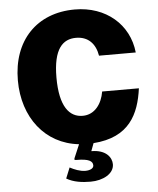

<svg xmlns="http://www.w3.org/2000/svg" viewBox="-62 -785 868 1057"><g transform="rotate(-5 372.5 -257.0)"><path d="M384 -146C311 -146 258 -207 258 -368C258 -527 311 -577 384 -577C451 -577 491 -535 502 -468H705C689 -624 563 -733 391 -733C180 -733 45 -591 45 -371C45 -166 164 -12 350 8L319 81C314 92 319 93 329 93C396 93 418 107 418 131C418 147 399 157 372 157C343 157 311 144 287 131L263 190C302 213 349 219 396 219C465 219 526 186 526 134C526 97 496 52 414 52L430 9C629 -5 686 -129 705 -270H502C491 -203 451 -146 384 -146Z"/></g></svg>

Font: United Sans Black
Style: Regular
Weight: 900
Designer: Pablo Impallari, Rodrigo Fuenzalida (Modified by Dan O. Williams)
Version: Version 1.000;PS 001.000;hotconv 1.0.88;makeotf.lib2.5.64775